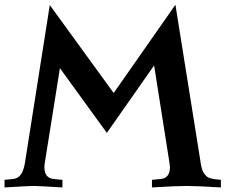

<svg xmlns="http://www.w3.org/2000/svg" viewBox="-20 -802 985 823"><path d="M467.3 -403.3 731.9 -781.7 839.8 -106.9H839.4Q842.3 -89.8 845.7 -77.9Q849.1 -65.9 855.5 -57.6Q861.8 -49.3 866.9 -44.9Q872.1 -40.5 883.1 -37.6Q894 -34.7 902.1 -33.7Q910.2 -32.7 926.8 -31.2V1.5Q825.2 -4.9 779.3 -4.9Q732.9 -4.9 631.3 1.5V-31.2L668.9 -34.7H668.5Q708.5 -38.6 708.5 -85.4Q708.5 -88.9 706.5 -103.5L640.6 -521.5Q620.6 -492.7 547.1 -387.9Q473.6 -283.2 438 -232.4L236.8 -509.8Q225.6 -437.5 203.6 -301.3Q181.6 -165 171.9 -103.5Q170.4 -95.7 170.4 -85Q170.4 -38.6 210.4 -34.7Q214.4 -34.2 229.7 -32.7Q245.1 -31.2 247.6 -31.2V1.5Q146 -4.9 123.5 -4.9Q102.1 -4.9 -0.5 1.5V-31.2L36.6 -34.7Q58.1 -37.6 70.1 -54.9Q82 -72.3 87.4 -106.9L193.4 -780.3Z"/></svg>

Font: Flanker
Style: Bold
Weight: 700
Designer: Flanker
Foundry: Flanker
Version: Version 2.021